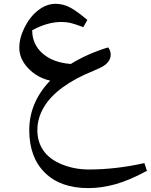

<svg xmlns="http://www.w3.org/2000/svg" viewBox="-20 -636 782 996"><path d="M438 339.8Q293.9 339.8 212.9 260Q131.8 180.2 131.8 39.1Q131.8 -104.5 240.2 -217.8Q172.9 -232.9 126.5 -281.7Q80.1 -330.6 80.1 -388.2Q80.1 -439.9 108.4 -495.6Q136.7 -551.3 179.4 -583.7Q222.2 -616.2 268.1 -616.2Q308.1 -616.2 344.2 -596.9Q380.4 -577.6 433.1 -532.2L412.1 -495.1Q365.2 -512.7 344.5 -517.3Q323.7 -522 297.9 -522Q226.1 -522 147 -479Q147 -406.7 200.4 -359.1Q253.9 -311.5 347.2 -304.2Q435.5 -358.4 541 -390.1Q554.2 -373.5 554.2 -353Q554.2 -334.5 544.9 -320.6Q535.6 -306.6 520.3 -295.9Q504.9 -285.2 463.9 -268.1Q371.6 -231.4 304.9 -182.6Q238.3 -133.8 206.1 -77.6Q173.8 -21.5 173.8 39.1Q173.8 100.1 205.6 145.5Q237.3 190.9 301.8 217Q366.2 243.2 440.9 243.2Q581.1 243.2 729 210L742.2 250Q652.3 299.3 579.1 319.6Q505.9 339.8 438 339.8Z"/></svg>

Font: Sahl Naskh
Style: Regular
Weight: 400
Designer: Pascal Zoghbi
Version: Version 1.001